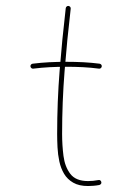

<svg xmlns="http://www.w3.org/2000/svg" viewBox="-20 -622 438 643"><path d="M320.8 -399.4Q321.3 -402.8 319.1 -405.5Q316.9 -408.2 313.5 -408.7Q286.6 -412.1 258.8 -413.6Q231 -415 201.7 -415Q173.3 -415 145.3 -413.6Q117.2 -412.1 89.4 -408.7Q85.9 -408.2 83.7 -405.5Q81.5 -402.8 82 -399.4Q82.5 -396 85.2 -393.8Q87.9 -391.6 91.3 -392.1Q118.7 -395.5 146.5 -397Q174.3 -398.4 201.7 -398.4Q230.5 -398.4 258.1 -397Q285.6 -395.5 311.5 -392.1Q314.9 -391.6 317.6 -393.8Q320.3 -396 320.8 -399.4ZM209.5 -602.1Q206.1 -602.5 203.4 -600.3Q200.7 -598.1 200.2 -594.7Q188 -490.2 179.7 -385.5Q171.4 -280.8 171.4 -173.3Q171.4 -152.3 172.6 -128.4Q173.8 -104.5 178.7 -81.5Q183.6 -58.6 194.6 -40Q205.6 -21.5 225.1 -10.3Q244.6 1 274.9 1Q283.2 1 292.7 0.2Q302.2 -0.5 312.5 -2.4Q315.9 -3.4 318.1 -6.1Q320.3 -8.8 319.3 -12.2Q318.8 -15.6 315.9 -17.8Q313 -20 309.6 -19Q292 -15.6 274.9 -15.6Q233.9 -15.6 215.6 -39.6Q197.3 -63.5 192.6 -99.9Q188 -136.2 188 -173.3Q188 -279.8 196.3 -384Q204.6 -488.3 216.8 -592.8Q217.3 -596.2 215.1 -598.9Q212.9 -601.6 209.5 -602.1Z"/></svg>

Font: Mikhak VF
Style: Regular
Weight: 100
Designer: Amin Abedi
Version: Version 3.001